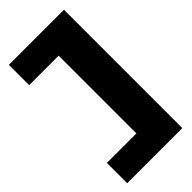

<svg xmlns="http://www.w3.org/2000/svg" viewBox="-291 -800 1096 1096"><g transform="rotate(-45 257.0 -252.0)"><path d="M31 226H476V-729.5H31V-565.5H269V62H31Z"/></g></svg>

Font: Anybody Expanded Black
Style: Regular
Weight: 900
Width: 7
Designer: Tyler Finck
Foundry: Etcetera Type Company
Version: Version 1.113;gftools[0.9.25]